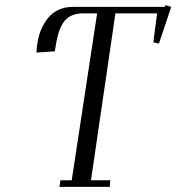

<svg xmlns="http://www.w3.org/2000/svg" viewBox="-20 -729 688 749"><path d="M122.1 -523.9 124 -548.8 127 -565.9Q131.3 -592.3 141.1 -615Q150.9 -637.7 166.7 -658Q182.6 -678.2 207.5 -690.2Q232.4 -702.1 264.2 -702.1H622.1L626 -709L647.9 -702.1L600.1 -559.1L578.1 -564L592.8 -676.8H430.2L335 -25.9H410.2L408.2 0H211.9L215.8 -25.9H259.8L358.9 -676.8H303.2Q258.3 -676.8 234.1 -649.9Q210 -623 199.2 -561L193.8 -528.8Z"/></svg>

Font: Dehuti Alt
Style: Italic
Weight: 400
Version: Version 1.2